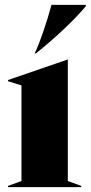

<svg xmlns="http://www.w3.org/2000/svg" viewBox="-20 -767 372 787"><path d="M13 0H313V-5L258 -25V-523H257L13 -439V-434L68 -417V-25L13 -5ZM122 -548H127C203 -608 290 -690 332 -742V-747H191C171 -672 141 -586 122 -548Z"/></svg>

Font: Nyght Serif Dark
Style: Regular
Weight: 800
Designer: Maksym Kobuzan
Version: Version 0.410;Glyphs 3.1.2 (3151)